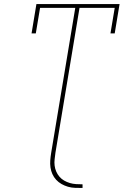

<svg xmlns="http://www.w3.org/2000/svg" viewBox="-20 -755 640 949"><path d="M388 174Q370 174 351.5 173.5Q333 173 316 168Q299 163 284 154.5Q269 146 257.5 133.5Q246 121 239 105.5Q232 90 229.5 72.5Q227 55 228.5 36.5Q230 18 233 0L352 -716H178L157 -590H136L160 -735H571L547 -590H526L547 -716H373L254 0Q252 16 250 32Q248 48 250 63.5Q252 79 258 93Q264 107 274 118.5Q284 130 297 137.5Q310 145 325 149.5Q340 154 356 155Q372 156 388 156Z"/></svg>

Font: Iosevka Etoile Thin Oblique
Style: Regular
Weight: 100
Italic angle: -9°
Designer: Belleve Invis
Foundry: Belleve Invis
Version: Version 15.5.2; ttfautohint (v1.8.4)